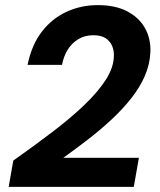

<svg xmlns="http://www.w3.org/2000/svg" viewBox="-20 -732 625 752"><path d="M14 0 32 -103Q114 -161 185 -215Q256 -269 309.5 -320Q363 -371 394 -419Q425 -467 426 -512Q427 -534 419 -552.5Q411 -571 393.5 -582.5Q376 -594 345 -594Q312 -594 286.5 -578.5Q261 -563 245 -537Q229 -511 223 -478H88Q104 -556 143.5 -607.5Q183 -659 240 -685.5Q297 -712 363 -712Q431 -712 477.5 -688Q524 -664 547.5 -622.5Q571 -581 569 -528Q567 -480 547.5 -435Q528 -390 494 -347Q460 -304 417 -264Q374 -224 325.5 -186.5Q277 -149 228 -114H524L504 0Z"/></svg>

Font: DM Sans 17pt ExtraBold
Style: Italic
Weight: 800
Italic angle: -10°
Version: Version 4.004;gftools[0.9.30]